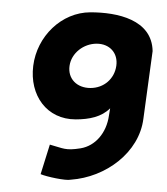

<svg xmlns="http://www.w3.org/2000/svg" viewBox="-20 -204 272 312"><path d="M93 -97C96 -118 116 -133 137 -133C158 -133 172 -118 169 -97C166 -76 149 -61 127 -61C105 -61 90 -76 93 -97ZM228 -121C227 -172 171 -184 127 -184C80 -184 40 -145 34 -97C28 -49 56 -10 103 -10C125 -10 145 -14 159 -28L157 -16C153 12 135 33 111 37C86 41 83 37 61 31L46 79C55 83 87 90 95 88C152 84 206 44 213 -11Z"/></svg>

Font: Hussar Tani
Style: DwaKurs
Weight: 700
Foundry: Cannot Into Space Fonts
Version: Version 0.92